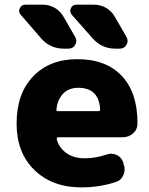

<svg xmlns="http://www.w3.org/2000/svg" viewBox="-20 -810 637 819"><path d="M228.5 -224.6Q225.6 -224.6 223.6 -222.7Q221.7 -220.7 221.7 -217.8Q229.5 -184.6 257.8 -161.1Q290 -134.8 341.8 -134.8Q386.7 -134.8 433.6 -150.4Q443.4 -154.3 453.1 -154.3Q464.8 -154.3 476.6 -149.4Q497.1 -140.6 504.9 -119.1L507.8 -108.4Q511.7 -97.7 511.7 -87.9Q511.7 -75.2 505.9 -62.5Q496.1 -40 472.7 -33.2Q403.3 -10.7 327.1 -10.7Q203.1 -10.7 127 -84.5Q50.8 -158.2 50.8 -283.2Q50.8 -410.2 121.1 -483.9Q191.4 -557.6 309.6 -557.6Q431.6 -557.6 499 -486.8Q566.4 -416 566.4 -285.2Q566.4 -283.2 566.4 -282.2Q566.4 -257.8 547.9 -241.2Q529.3 -224.6 503.9 -224.6ZM220.7 -342.8Q219.7 -335.9 226.6 -335.9H400.4Q407.2 -335.9 407.2 -342.8Q402.3 -435.5 313.5 -435.5Q271.5 -435.5 247.1 -408.2Q224.6 -382.8 220.7 -342.8ZM381.8 -790Q408.2 -790 431.6 -776.9Q455.1 -763.7 468.8 -740.2L519.5 -652.3Q524.4 -643.6 524.4 -635.3Q524.4 -627 519.5 -619.1Q510.7 -602.5 491.2 -602.5H471.7Q414.1 -602.5 376 -645.5L286.1 -747.1Q275.4 -759.8 282.2 -774.9Q289.1 -790 305.7 -790ZM163.1 -790Q189.5 -790 212.9 -776.9Q236.3 -763.7 250 -740.2L300.8 -652.3Q305.7 -643.6 305.7 -635.3Q305.7 -627 300.8 -619.1Q292 -602.5 272.5 -602.5H252Q194.3 -602.5 156.2 -645.5L68.4 -747.1Q61.5 -754.9 61.5 -763.7Q61.5 -768.6 64.5 -774.4Q71.3 -790 87.9 -790Z"/></svg>

Font: Gen Jyuu Gothic Heavy
Style: Bold
Weight: 900
Designer: [Source Han Sans]
Ryoko NISHIZUKA  (kana & ideographs); Paul D. Hunt (Latin, Greek & Cyrillic); Wenlong ZHANG  (bopomofo
Version: Version 1.002.20150607